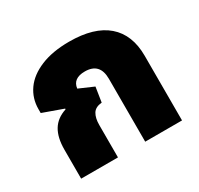

<svg xmlns="http://www.w3.org/2000/svg" viewBox="-125 -715 899 867"><g transform="rotate(-30 325.0 -281.5)"><path d="M66 -151Q66 -214 89 -252Q112 -290 161 -306L162 -310L56 -348V-368Q56 -424 87 -468Q118 -512 179.5 -537.5Q241 -563 328 -563Q458 -563 525 -505Q592 -447 592 -337V0H400V-328Q400 -411 322 -411Q260 -411 254 -361L330 -328L318 -251Q284 -248 271 -226.5Q258 -205 258 -169V0H66Z"/></g></svg>

Font: Noto Sans Thai Black
Style: Regular
Weight: 900
Designer: Monotype Design Team
Foundry: Monotype Imaging Inc.
Version: Version 1.000